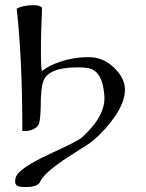

<svg xmlns="http://www.w3.org/2000/svg" viewBox="-20 -551 571 751"><path d="M67.4 -38.6Q67.4 -317.9 45.4 -517.1Q68.8 -530.3 110.8 -530.8Q136.2 -530.8 144.5 -520.5Q139.6 -416 140.1 -347.7Q140.1 -284.2 144.5 -273.4Q170.4 -294.4 215.3 -309.6Q268.6 -327.6 325.7 -327.6Q384.8 -327.6 427.7 -284.7Q468.8 -244.6 468.8 -199.7Q468.8 -143.1 411.1 -70.8Q367.7 -16.6 327.6 11.2L227.1 75.7Q149.4 129.9 137.7 158.7Q128.4 180.7 80.1 180.7Q49.3 180.7 43.5 172.4Q39.1 167 39.1 158.2Q39.1 137.7 55.7 122.1Q89.4 89.8 187 45.4Q284.7 1 301.3 -14.2Q394 -98.1 388.2 -176.3Q381.3 -277.8 320.8 -285.2Q305.2 -287.6 284.7 -287.6Q168.9 -287.6 149.4 -233.4Q139.2 -205.1 139.2 -131.8Q138.2 -68.8 127.4 -57.6Q106 -36.1 67.4 -38.6Z"/></svg>

Font: Accordance
Style: Regular
Weight: 400
Version: Version 1.1 (build May 11, 2018) Miklal Software Solutions, 